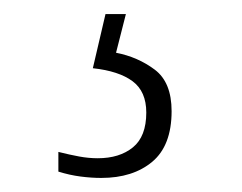

<svg xmlns="http://www.w3.org/2000/svg" viewBox="-20 -29 344 273"><path d="M124 224Q110 224 94.5 222Q79 220 63 215V187Q79 191 92.5 193.5Q106 196 119 196Q150 196 169 180.5Q188 165 188 131Q188 101 168.5 86.5Q149 72 112 68L130 -9H159L145 46Q176 52 200 70Q224 88 224 129Q224 178 196.5 201Q169 224 124 224Z"/></svg>

Font: Noto Serif Tamil SemiCondensed ExtraLight
Style: Regular
Weight: 200
Width: 4
Designer: Indian Type Foundry, Tom Grace, and the Monotype Design Team
Foundry: Monotype Imaging Inc.
Version: Version 2.004; ttfautohint (v1.8.4.7-5d5b)